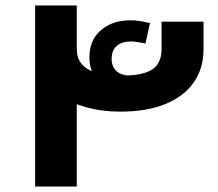

<svg xmlns="http://www.w3.org/2000/svg" viewBox="-20 -680 796 700"><path d="M419 -273Q351 -273 294 -289Q237 -305 195.5 -334Q154 -363 131 -405.5Q108 -448 108 -500V-660H260V-500Q260 -452 300 -428Q340 -404 419 -404Q476 -404 508.5 -414.5Q541 -425 555 -446.5Q569 -468 569 -500V-601H722V-500Q722 -430 686 -379Q650 -328 582.5 -300.5Q515 -273 419 -273ZM108 0V-660H260V0ZM443 -340Q382 -343 344 -378Q306 -413 306 -471Q306 -534 348 -570Q390 -606 455 -606Q474 -606 491.5 -603Q509 -600 527 -596L510 -521Q504 -523 494 -524.5Q484 -526 474.5 -527.5Q465 -529 459 -529Q424 -529 405.5 -512.5Q387 -496 387 -466Q387 -436 405.5 -420Q424 -404 459 -404Z"/></svg>

Font: Cairo Play ExtraBold
Style: Regular
Weight: 800
Version: Version 3.119